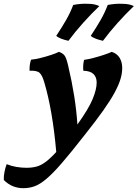

<svg xmlns="http://www.w3.org/2000/svg" viewBox="-142 -739 722 1007"><path d="M167 -467Q188 -460 197.5 -446.5Q207 -433 216 -392Q235 -312 247 -236.5Q259 -161 264 -86Q322 -167 343.5 -218.5Q365 -270 365 -306Q365 -334 348.5 -350.5Q332 -367 295 -368Q292 -398 299 -425Q321 -428 349.5 -435.5Q378 -443 403.5 -451.5Q429 -460 444 -467Q472 -458 485.5 -435.5Q499 -413 499 -382Q499 -355 490 -324.5Q481 -294 459.5 -254Q438 -214 399.5 -159.5Q361 -105 302 -31Q231 60 183 115.5Q135 171 101 199.5Q67 228 39 238Q11 248 -19 248Q-80 248 -122 205Q-123 186 -118.5 163Q-114 140 -107 122Q-83 132 -56 136.5Q-29 141 -3 141Q25 141 48.5 135Q72 129 97 110.5Q122 92 153 58Q134 -160 90 -308Q80 -343 66 -356.5Q52 -370 13 -368Q12 -402 21 -426Q43 -428 71 -435Q99 -442 125 -450.5Q151 -459 167 -467ZM398 -525Q379 -529 361.5 -535.5Q344 -542 334 -551Q364 -596 386 -634.5Q408 -673 423 -713Q463 -721 501 -719Q536 -719 560 -707Q518 -667 475 -619Q432 -571 398 -525ZM217 -525Q198 -529 180.5 -535.5Q163 -542 153 -551Q183 -596 205 -634.5Q227 -673 242 -713Q282 -721 320 -719Q355 -719 379 -707Q337 -667 294 -619Q251 -571 217 -525Z"/></svg>

Font: Vollkorn
Style: Bold Italic
Weight: 700
Italic angle: -11°
Designer: Friedrich Althausen
Foundry: Friedrich Althausen
Version: Version 5.000; ttfautohint (v1.8.3)